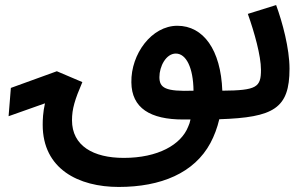

<svg xmlns="http://www.w3.org/2000/svg" viewBox="-20 -468 1180 760"><path d="M705 5C715 5 725 5 734 5C732 15 729 25 725 33C697 105 605 157 470 157C349 157 265 109 265 8C265 -37 276 -73 306 -143L205 -186L23 -120L14 -8L158 -59C150 -23 149 6 149 26C149 201 291 272 450 272C617 272 749 217 813 98C828 70 840 38 848 4C1064 -3 1126 -39 1126 -196C1126 -276 1098 -380 1073 -448L961 -413C987 -340 1013 -247 1013 -192C1013 -123 997 -110 860 -109C854 -271 785 -366 682 -366C580 -366 498 -254 500 -142C501 -40 575 5 705 5ZM611 -163C611 -205 637 -256 676 -256C717 -256 745 -200 746 -109C634 -105 611 -120 611 -163Z"/></svg>

Font: Noto Sans Arabic SemCond SemBd
Style: Regular
Weight: 600
Width: 4
Designer: Monotype Design Team, Nadine Chahine, Nizar Qandah and Khaled Hosny
Foundry: Monotype Imaging Inc.
Version: Version 2.012